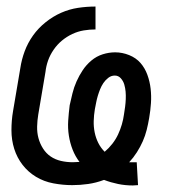

<svg xmlns="http://www.w3.org/2000/svg" viewBox="-20 -558 540 587"><path d="M386 9Q363 9 341 4.5Q319 0 298 -8Q274 1 249.5 4.5Q225 8 201 8Q172 8 143 2.5Q114 -3 90 -17.5Q66 -32 49 -54Q32 -76 23.5 -103Q15 -130 15 -160Q15 -190 20 -219L42 -349Q46 -376 55.5 -401.5Q65 -427 81 -449.5Q97 -472 119.5 -490Q142 -508 167 -519Q192 -530 218.5 -534Q245 -538 272 -538V-468Q254 -468 236 -465Q218 -462 201 -454Q184 -446 169.5 -434Q155 -422 144 -406Q133 -390 127 -373Q121 -356 119 -338L97 -208Q94 -190 93.5 -171.5Q93 -153 97.5 -136Q102 -119 111.5 -104Q121 -89 135 -79.5Q149 -70 166.5 -66Q184 -62 203 -62Q208 -62 213 -62.5Q218 -63 223 -63Q210 -80 202 -100.5Q194 -121 190.5 -143.5Q187 -166 188.5 -189Q190 -212 193 -236Q197 -254 201.5 -272.5Q206 -291 214 -309Q222 -327 233 -343.5Q244 -360 259.5 -373Q275 -386 294 -392Q313 -398 332 -398Q354 -398 375 -389.5Q396 -381 409.5 -365.5Q423 -350 430.5 -329.5Q438 -309 440.5 -287Q443 -265 441.5 -242.5Q440 -220 436 -197Q433 -179 428.5 -161Q424 -143 416.5 -126Q409 -109 398.5 -92.5Q388 -76 375 -62Q379 -62 382 -62Q385 -62 388 -62Q391 -62 393.5 -62Q396 -62 398 -62L402 8Q398 8 394 8.5Q390 9 386 9ZM300 -94Q313 -105 323.5 -118.5Q334 -132 341 -147Q348 -162 352.5 -177.5Q357 -193 359 -208Q361 -220 362.5 -231.5Q364 -243 364.5 -255Q365 -267 364 -278Q363 -289 360 -299.5Q357 -310 349.5 -318.5Q342 -327 331 -327Q320 -327 311 -320Q302 -313 296 -304Q290 -295 286 -285Q282 -275 279 -265Q276 -255 274 -244.5Q272 -234 270 -224Q267 -206 266.5 -188Q266 -170 269.5 -153Q273 -136 280.5 -121Q288 -106 300 -94Z"/></svg>

Font: Iosevka Curly Oblique
Style: Regular
Weight: 400
Italic angle: -9°
Monospace: yes
Designer: Belleve Invis
Foundry: Belleve Invis
Version: Version 11.1.0; ttfautohint (v1.8.3)